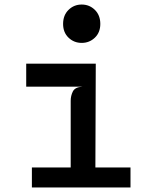

<svg xmlns="http://www.w3.org/2000/svg" viewBox="-20 -826 640 846"><path d="M291.5 -15V-382Q291.5 -404 301 -423Q310.5 -442 342.5 -444L291.5 -466.5L286 -510L402 -545.5L400 -15ZM120.5 0V-88H555V0ZM95.5 -444V-545.5H402L364.5 -444ZM340 -637Q306 -637 282 -660Q258 -683 258 -720.5Q258 -759 282 -782.5Q306 -806 340 -806Q374 -806 398 -782.5Q422 -759 422 -720.5Q422 -683 398 -660Q374 -637 340 -637Z"/></svg>

Font: Spline Sans Mono Medium
Style: Regular
Weight: 500
Monospace: yes
Version: Version 1.004